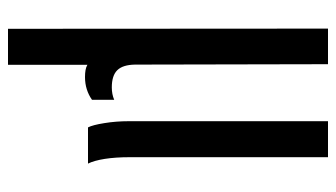

<svg xmlns="http://www.w3.org/2000/svg" viewBox="-200 -440 840 480"><g transform="rotate(90 220.0 -200.0)"><path d="M52 200 51.5 -600H140.5L141.5 -117.5Q142 -87 155.5 -73.2Q169 -59.5 198.5 -59.5Q215.5 -59.5 229.5 -65.5V-10Q217.5 -1.5 203.2 3Q189 7.5 172.5 7.5Q163 7.5 155.5 6.2Q148 5 142 1.5V200ZM298.5 0Q292.5 -11.5 287.8 -40.8Q283 -70 283 -102V-600H373V-104Q373 -69 377.2 -42Q381.5 -15 389 0Z"/></g></svg>

Font: Big Shoulders Stencil Text Thin Medium
Style: Regular
Weight: 500
Version: Version 2.001